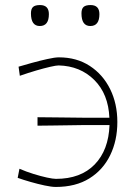

<svg xmlns="http://www.w3.org/2000/svg" viewBox="-20 -731 546 760"><path d="M201 9Q184 9 157 3.2Q130 -2.5 101.2 -10.8Q72.5 -19 50 -27L57 -63Q83.5 -51.5 112.5 -42.5Q141.5 -33.5 165.8 -28.2Q190 -23 201.5 -23Q299.5 -23 354.8 -80Q410 -137 413.5 -236H314.5Q276 -235.5 246.8 -235Q217.5 -234.5 189.8 -234.2Q162 -234 128.5 -233.5V-267Q165 -266.5 208 -266.2Q251 -266 314.5 -265H413Q409 -359 353.2 -414.5Q297.5 -470 212 -472Q202.5 -472 178.5 -466.5Q154.5 -461 123 -451.8Q91.5 -442.5 58.5 -431L53.5 -467Q74 -473 105.2 -481.8Q136.5 -490.5 166.8 -497.2Q197 -504 213 -504Q283.5 -504 335.5 -470Q387.5 -436 416 -378.2Q444.5 -320.5 444.5 -248Q444.5 -175 416.2 -116.8Q388 -58.5 333.8 -24.8Q279.5 9 201 9ZM337.5 -628Q302.5 -628 302.5 -678Q302.5 -696 310.8 -703.5Q319 -711 338.5 -711Q373.5 -711 373.5 -675Q373.5 -628 337.5 -628ZM137.5 -628Q102.5 -628 102.5 -678Q102.5 -696 110.8 -703.5Q119 -711 138.5 -711Q173.5 -711 173.5 -675Q173.5 -628 137.5 -628Z"/></svg>

Font: Commissioner Loud Thin
Style: Regular
Weight: 100
Designer: Kostas Bartsokas
Foundry: Kostas Bartsokas
Version: Version 1.000; ttfautohint (v1.8.3)